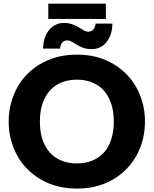

<svg xmlns="http://www.w3.org/2000/svg" viewBox="-20 -1040 854 1067"><path d="M758.3 -217.3Q730.5 -148.9 681.6 -99.6Q631.8 -48.8 562.5 -20.5Q493.7 7.8 407.7 7.8Q321.3 7.8 252.4 -20.5Q182.6 -49.3 132.8 -99.6Q83 -149.4 56.2 -217.3Q28.3 -285.6 28.3 -364.3Q28.3 -443.4 56.2 -511.7Q83 -579.6 132.8 -629.4Q181.6 -678.7 252.4 -708Q321.3 -736.3 407.7 -736.3Q493.7 -736.3 562.5 -708Q632.8 -678.2 681.6 -628.9Q730.5 -579.6 758.3 -511.2Q785.6 -442.4 785.6 -364.3Q785.6 -286.1 758.3 -217.3ZM612.3 -364.3Q612.3 -419.4 598.6 -461.9Q584 -505.9 558.6 -535.2Q532.7 -564.9 494.1 -581.1Q456.1 -597.2 407.7 -597.2Q358.4 -597.2 320.3 -581.1Q281.7 -564.9 255.9 -535.2Q229.5 -504.9 215.3 -461.9Q201.7 -419.4 201.7 -364.3Q201.7 -308.6 215.3 -267.1Q229.5 -223.6 255.9 -193.4Q281.2 -164.6 320.3 -147.9Q358.4 -131.8 407.7 -131.8Q456.1 -131.8 494.1 -147.9Q533.2 -164.6 558.6 -193.4Q584.5 -222.7 598.6 -267.1Q612.3 -308.6 612.3 -364.3ZM248.5 -934.6V-1019.5H568.4V-934.6ZM470.7 -863.8Q480.5 -863.8 488.8 -868.7Q496.1 -872.1 501.5 -879.4Q506.3 -886.7 508.3 -894Q510.7 -902.3 510.7 -908.7H604.5Q604.5 -880.9 597.2 -855.5Q590.8 -832.5 575.2 -810.5Q561 -790 539.1 -778.8Q517.1 -767.1 489.3 -767.1Q461.9 -767.1 441.9 -774.4Q423.3 -781.2 407.2 -791.5Q405.8 -792 378.9 -808.1Q366.2 -815.4 353.5 -815.4Q342.3 -815.4 335 -811Q328.1 -806.6 323.2 -799.8Q318.4 -792.5 316.4 -785.2Q314.5 -777.8 314.5 -770H219.7Q219.7 -797.9 227.1 -823.2Q233.9 -846.7 249.5 -868.7Q262.7 -888.2 285.6 -900.4Q307.6 -912.6 334.5 -912.6Q360.4 -912.6 382.3 -904.8Q402.8 -897.5 417.5 -888.7Q433.6 -877.9 444.8 -871.6Q458 -863.8 470.7 -863.8Z"/></svg>

Font: Lato-ExtraBold
Style: Regular
Weight: 500
Designer: Lukasz Dziedzic with Adam Twardoch and Botio Nikoltchev
Foundry: tyPoland Lukasz Dziedzic
Version: ""